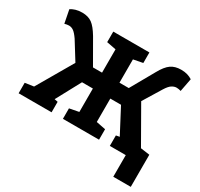

<svg xmlns="http://www.w3.org/2000/svg" viewBox="-180 -948 1413 1355"><g transform="rotate(30 526.0 -271.0)"><path d="M19 0V-85.4L89.8 -95.7L258.8 -386.2L168.5 -531.7Q144.5 -566.4 126.7 -579.1Q108.9 -591.8 88.4 -591.8Q79.6 -591.8 70.8 -590.1Q62 -588.4 53.2 -585.9L32.2 -692.9Q49.3 -704.1 72 -710.9Q94.7 -717.8 124 -717.8Q173.3 -717.8 205.1 -694.6Q236.8 -671.4 272 -612.3L382.3 -420.4H456.1V-610.4L379.9 -625V-710.9H674.3V-625L598.1 -610.4V-420.4H673.8L782.2 -612.3Q814.9 -671.9 847.9 -694.8Q880.9 -717.8 930.2 -717.8Q959.5 -717.8 981.4 -711.2Q1003.4 -704.6 1021.5 -692.9L1001 -585.9Q992.2 -588.4 983.6 -590.1Q975.1 -591.8 965.8 -591.8Q946.8 -591.8 927.5 -579.6Q908.2 -567.4 886.2 -531.7L795.9 -384.3L960.9 -95.7L1034.7 -85.4V0H762.2V-85.4L791 -90.8L790 -92.3L685.5 -291H598.1V-100.1L674.3 -85.4V0H379.9V-85.4L456.1 -100.1V-291H367.7L261.2 -93.3L260.3 -90.8L287.6 -85.4V0ZM892.1 176.3V-79.1H1034.7V176.3Z"/></g></svg>

Font: Roboto Slab
Style: Bold
Weight: 700
Designer: Google
Version: Version 2.000; ttfautohint (v1.8.1.43-b0c9)